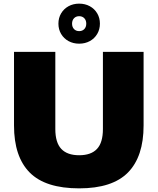

<svg xmlns="http://www.w3.org/2000/svg" viewBox="-20 -1025 866 1055"><path d="M57 -335.5V-740H284V-316Q284 -241.5 316.8 -206.8Q349.5 -172 415 -172Q480.5 -172 513 -206.8Q545.5 -241.5 545.5 -316V-740H769V-335.5Q769 -164.5 683.2 -77.2Q597.5 10 415 10Q229.5 10 143.2 -77Q57 -164 57 -335.5ZM301 -895Q301 -926.5 315.8 -951.5Q330.5 -976.5 356.5 -990.8Q382.5 -1005 415 -1005Q447.5 -1005 473.5 -990.8Q499.5 -976.5 514.2 -951.5Q529 -926.5 529 -895Q529 -863.5 514.2 -838.5Q499.5 -813.5 473.5 -799.2Q447.5 -785 415 -785Q382.5 -785 356.5 -799.2Q330.5 -813.5 315.8 -838.5Q301 -863.5 301 -895ZM454 -895Q454 -913.5 443.2 -924.8Q432.5 -936 415 -936Q397.5 -936 386.8 -924.8Q376 -913.5 376 -895Q376 -876.5 386.8 -865.2Q397.5 -854 415 -854Q432.5 -854 443.2 -865.2Q454 -876.5 454 -895Z"/></svg>

Font: Encode Sans Semi Expanded Black
Style: Regular
Weight: 900
Width: 6
Designer: Multiple Designers
Foundry: Impallari Type
Version: Version 2.000